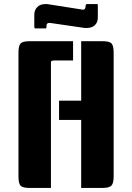

<svg xmlns="http://www.w3.org/2000/svg" viewBox="-20 -926 651 946"><path d="M340 -628H247Q231 -628 231 -620V0H126Q92 0 81.5 -11Q71 -22 71 -57V-666Q71 -701 81.5 -712Q92 -723 126 -723H340ZM380 -723H485Q519 -723 529.5 -712Q540 -701 540 -666V-58Q540 -23 529 -11.5Q518 0 485 0H380V-335H271V-430H380ZM412 -906H459L462 -903V-840Q462 -816 447.5 -802Q433 -788 406 -788H399L227 -813H222Q209 -813 209 -798V-794Q209 -786 205 -786H152L149 -792V-854Q149 -876 163.5 -891Q178 -906 204 -906H212L384 -879L388 -878Q402 -878 402 -897V-900Q402 -906 412 -906Z"/></svg>

Font: Keania One
Style: Regular
Weight: 400
Designer: Julia Petretta
Foundry: Julia Petretta
Version: Version 1.003